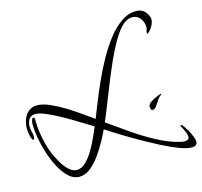

<svg xmlns="http://www.w3.org/2000/svg" viewBox="-120 -762 1063 1010"><g transform="rotate(-15 412.0 -256.5)"><path d="M804 128Q777 128 734 111.5Q691 95 640 68.5Q589 42 538.5 13Q488 -16 446 -42Q404 -68 380 -84Q369 -60 350 -25Q331 10 306.5 44Q282 78 253.5 101Q225 124 193 124Q161 124 134.5 99Q108 74 87.5 35Q67 -4 53 -48.5Q39 -93 32 -133Q25 -173 25 -199Q25 -203 25.5 -212.5Q26 -222 29 -230.5Q32 -239 38 -239Q45 -239 45 -230.5Q45 -222 45 -217Q45 -190 50 -155.5Q55 -121 64 -87.5Q73 -54 84 -29Q93 -10 108 17Q123 44 144 65Q165 86 190 86Q215 86 238.5 63Q262 40 281.5 6.5Q301 -27 315.5 -59.5Q330 -92 338 -111Q322 -121 293.5 -138.5Q265 -156 231.5 -176Q198 -196 164 -214Q130 -232 101 -243.5Q72 -255 54 -255Q29 -255 18 -239Q7 -223 7 -199Q7 -185 11 -171Q15 -157 15 -143Q15 -141 14 -134Q13 -127 8 -127Q3 -127 -1.5 -140.5Q-6 -154 -8 -169Q-10 -184 -10 -189Q-10 -216 -1.5 -240.5Q7 -265 26 -281Q45 -297 74 -297Q103 -297 141 -280.5Q179 -264 219 -239.5Q259 -215 294 -190Q329 -165 353 -148Q366 -180 385 -228.5Q404 -277 429 -332.5Q454 -388 484 -442.5Q514 -497 549 -542Q584 -587 623 -614Q662 -641 704 -641Q730 -641 746 -627.5Q762 -614 770 -591Q771 -588 771.5 -585Q772 -582 772 -579Q772 -563 763.5 -546.5Q755 -530 744 -519Q743 -518 739 -514.5Q735 -511 733 -511Q730 -511 730 -515Q730 -523 733 -530.5Q736 -538 736 -546Q736 -572 720 -593.5Q704 -615 676 -615Q669 -615 661.5 -613Q654 -611 647 -608Q624 -597 601 -567Q578 -537 556.5 -496.5Q535 -456 516 -413.5Q497 -371 482 -334Q467 -297 458 -274Q442 -235 427 -196Q412 -157 395 -118Q444 -83 504.5 -41Q565 1 629 35.5Q693 70 752 84Q764 87 777 87Q787 87 793.5 83Q800 79 800 68Q800 56 794 42Q788 28 781.5 16.5Q775 5 775 3Q775 -1 778 -1Q783 -1 792 11.5Q801 24 811 42Q821 60 827.5 77Q834 94 834 103Q834 116 825.5 122Q817 128 804 128ZM655 -116Q648 -116 646 -124Q644 -132 644 -136Q644 -144 650.5 -152Q657 -160 664 -162Q668 -166 679.5 -171.5Q691 -177 703 -182Q715 -187 719 -187L721 -186V-185Q721 -184 714 -178.5Q707 -173 705 -171Q699 -164 691 -151Q683 -138 674.5 -127Q666 -116 655 -116Z"/></g></svg>

Font: Bonheur Royale
Style: Regular
Weight: 400
Designer: Robert E. Leuschke
Foundry: Robert E. Leuschke
Version: Version 1.010; ttfautohint (v1.8.3)